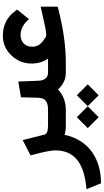

<svg xmlns="http://www.w3.org/2000/svg" viewBox="260 -785 741 1371"><g transform="rotate(-90 630.5 -99.5)"><path d="M210.4 -236.8C231.4 -158.2 242.2 -104.5 242.2 -75.7C242.2 74.7 132.3 133.3 -35.2 147.5L-24.9 172.4L2 238.8L6.8 251H10.3C181.2 251 317.4 163.1 353 -8.8C370.1 -2.9 394 0 423.8 0H440.9C446.8 0 449.7 -18.6 449.7 -55.7V-72.3C449.7 -108.9 446.8 -127 440.9 -127H421.4C380.9 -127 358.9 -135.3 355 -151.9C340.8 -210.9 329.6 -254.9 321.8 -284.2L315.4 -307.6L293.9 -296.9L220.7 -259.3L206.5 -252Z M558.1 156.7 635.7 234.4 713.9 156.7 635.7 78.6ZM401.4 156.7 479 234.4 557.1 156.7 479 78.6ZM814 0C819.8 0 822.8 -18.6 822.8 -55.7V-72.3C822.8 -108.9 819.8 -127 814 -127H798.8C760.7 -127 740.7 -150.9 739.3 -199.2L733.9 -339.4L621.1 -320.3L618.2 -199.2C616.7 -148.4 592.8 -127 531.7 -127H435.5C428.7 -127 423.3 -124 419.4 -117.7C412.1 -105.5 412.1 -93.3 412.1 -72.3V-55.7C412.1 -40 412.1 -32.2 415 -19.5C418 -6.8 425.3 0 435.5 0H529.8C588.4 0 637.7 -18.6 677.2 -55.2C713.9 -18.1 749 0 797.4 0Z M808.6 -127C801.8 -127 796.4 -124 792.5 -117.7C785.2 -105.5 785.2 -93.3 785.2 -72.3V-55.7C785.2 -40 785.2 -32.2 788.1 -19.5C791 -6.8 798.3 0 808.6 0H867.7C985.4 0 1114.3 -18.1 1253.9 -54.2L1268.6 -58.1V-73.2V-155.3V-179.7L1244.6 -174.3L1125.5 -147.9C1100.6 -142.6 1081.5 -140.1 1068.8 -140.1C1061.5 -140.1 1056.6 -141.1 1053.2 -142.6C1028.3 -157.2 1010.7 -171.9 999.5 -186C988.3 -200.2 982.4 -218.3 982.4 -241.2C982.4 -288.6 1014.6 -323.2 1065.9 -323.2C1099.6 -323.2 1135.7 -308.1 1164.6 -278.8L1179.7 -263.2L1193.4 -280.3L1238.3 -335.9L1247.6 -347.7L1238.8 -359.4C1195.3 -419.4 1136.2 -449.7 1061.5 -449.7C1006.3 -449.7 959.5 -429.7 920.9 -389.2C881.8 -348.6 862.3 -300.3 862.3 -244.6C862.3 -199.2 874 -159.7 897.9 -127Z"/></g></svg>

Font: Samim
Style: Bold
Weight: 700
Foundry: DejaVu fonts team - Redesigned by Saber Rastikerdar
Version: Version 4.0.5